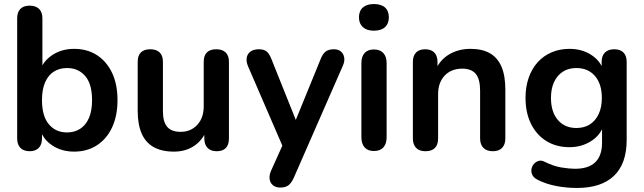

<svg xmlns="http://www.w3.org/2000/svg" viewBox="-20 -741 3189 951"><path d="M347 10Q285 10 238.5 -21Q192 -52 177 -104L188 -129V-56Q188 -25 172 -8.5Q156 8 127 8Q97 8 81 -8.5Q65 -25 65 -56V-650Q65 -681 81 -697Q97 -713 127 -713Q157 -713 173.5 -697Q190 -681 190 -650V-390H178Q194 -439 240 -469Q286 -499 347 -499Q412 -499 460 -468Q508 -437 535 -380.5Q562 -324 562 -245Q562 -167 535 -109.5Q508 -52 459.5 -21Q411 10 347 10ZM312 -85Q349 -85 377 -103Q405 -121 420.5 -156.5Q436 -192 436 -245Q436 -325 402 -364.5Q368 -404 312 -404Q275 -404 247 -386.5Q219 -369 203.5 -333.5Q188 -298 188 -245Q188 -166 222 -125.5Q256 -85 312 -85Z M842 10Q781 10 741 -12.5Q701 -35 681.5 -80Q662 -125 662 -192V-434Q662 -466 678 -481.5Q694 -497 724 -497Q754 -497 770.5 -481.5Q787 -466 787 -434V-190Q787 -138 808 -113Q829 -88 875 -88Q925 -88 957 -122.5Q989 -157 989 -214V-434Q989 -466 1005 -481.5Q1021 -497 1051 -497Q1081 -497 1097.5 -481.5Q1114 -466 1114 -434V-56Q1114 8 1053 8Q1024 8 1008 -8.5Q992 -25 992 -56V-132L1006 -102Q985 -48 942.5 -19Q900 10 842 10Z M1368 188Q1346 188 1332 176.5Q1318 165 1315.5 146Q1313 127 1322 106L1390 -45V7L1208 -414Q1199 -436 1202 -455Q1205 -474 1220.5 -485.5Q1236 -497 1263 -497Q1286 -497 1300 -486.5Q1314 -476 1325 -447L1460 -110H1430L1568 -448Q1579 -476 1594 -486.5Q1609 -497 1634 -497Q1656 -497 1669 -485.5Q1682 -474 1685 -455.5Q1688 -437 1678 -415L1435 140Q1422 168 1407 178Q1392 188 1368 188Z M1832 7Q1802 7 1786 -11Q1770 -29 1770 -61V-428Q1770 -461 1786 -478.5Q1802 -496 1832 -496Q1862 -496 1878.5 -478.5Q1895 -461 1895 -428V-61Q1895 -29 1879 -11Q1863 7 1832 7ZM1832 -589Q1797 -589 1777.5 -606.5Q1758 -624 1758 -655Q1758 -687 1777.5 -704Q1797 -721 1832 -721Q1868 -721 1887 -704Q1906 -687 1906 -655Q1906 -624 1887 -606.5Q1868 -589 1832 -589Z M2087 8Q2057 8 2041 -8.5Q2025 -25 2025 -56V-434Q2025 -465 2041 -481Q2057 -497 2086 -497Q2115 -497 2131 -481Q2147 -465 2147 -434V-366L2136 -391Q2158 -444 2204.5 -471.5Q2251 -499 2310 -499Q2369 -499 2407 -477Q2445 -455 2464 -410.5Q2483 -366 2483 -298V-56Q2483 -25 2467 -8.5Q2451 8 2421 8Q2391 8 2374.5 -8.5Q2358 -25 2358 -56V-292Q2358 -349 2336.5 -375Q2315 -401 2270 -401Q2215 -401 2182.5 -366.5Q2150 -332 2150 -275V-56Q2150 8 2087 8Z M2838 190Q2784 190 2733.5 180Q2683 170 2642 149Q2623 139 2616.5 125Q2610 111 2612.5 96.5Q2615 82 2624.5 71Q2634 60 2648 56Q2662 52 2677 60Q2721 82 2760.5 88.5Q2800 95 2828 95Q2895 95 2928.5 62.5Q2962 30 2962 -34V-124H2971Q2956 -73 2908.5 -42.5Q2861 -12 2801 -12Q2735 -12 2686 -42.5Q2637 -73 2610 -128Q2583 -183 2583 -256Q2583 -311 2598.5 -355.5Q2614 -400 2642.5 -432Q2671 -464 2711.5 -481.5Q2752 -499 2801 -499Q2863 -499 2909.5 -468.5Q2956 -438 2970 -388L2960 -363V-434Q2960 -465 2976.5 -481Q2993 -497 3022 -497Q3052 -497 3068 -481Q3084 -465 3084 -434V-49Q3084 70 3021 130Q2958 190 2838 190ZM2835 -107Q2874 -107 2902 -125Q2930 -143 2945.5 -176.5Q2961 -210 2961 -256Q2961 -325 2927 -364.5Q2893 -404 2835 -404Q2796 -404 2768 -386Q2740 -368 2724.5 -335Q2709 -302 2709 -256Q2709 -187 2743 -147Q2777 -107 2835 -107Z"/></svg>

Font: Nunito ExtraLight
Style: Bold
Weight: 700
Version: Version 3.602